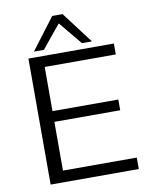

<svg xmlns="http://www.w3.org/2000/svg" viewBox="-96 -969 820 1040"><g transform="rotate(-10 313.5 -449.0)"><path d="M133 -725 264 -898H321L452 -725H397L292 -852Q250 -802 188 -725ZM97 0V-693H567V-633H176V-390H538V-331H176V-63H582V0Z"/></g></svg>

Font: Coval
Style: ExtraLight
Weight: 250
Foundry: Context Ltd
Version: Version 001.000